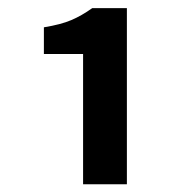

<svg xmlns="http://www.w3.org/2000/svg" viewBox="-20 -895 464 483"><path d="M189 -431.5V-759.2H90.4V-826.3Q133.4 -833.3 159.5 -844.5Q185.5 -855.6 212 -874.5H299.2V-431.5Z"/></svg>

Font: Noto Sans KR Thin
Style: Regular
Weight: 100
Designer: Ryoko NISHIZUKA 西塚涼子 (kana, bopomofo & ideographs); Paul D. Hunt (Latin, Greek & Cyrillic); Sandoll Communications 산돌커뮤니
Foundry: Adobe
Version: Version 2.004-H2;hotconv 1.0.118;makeotfexe 2.5.65603